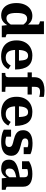

<svg xmlns="http://www.w3.org/2000/svg" viewBox="1296 -2104 820 3452"><g transform="rotate(90 1706.0 -378.0)"><path d="M594 -103Q594 -87 606.5 -81Q619 -75 643 -71L650 -69V0H442L429 -121L421 -115V-651Q421 -662 415.5 -667.5Q410 -673 399 -677Q388 -681 372 -685L363 -687V-758H594ZM268 -550Q314 -550 349.5 -533Q385 -516 412 -484Q439 -452 458 -405L456 -335Q432 -376 411 -402.5Q390 -429 367.5 -442.5Q345 -456 316 -456Q289 -456 269.5 -444Q250 -432 237.5 -409Q225 -386 219 -349.5Q213 -313 213 -264Q213 -217 218.5 -183Q224 -149 235 -127Q246 -105 264.5 -94.5Q283 -84 308 -84Q337 -84 360 -97Q383 -110 406 -140Q429 -170 456 -218L457 -146Q434 -96 406.5 -60.5Q379 -25 343 -7Q307 11 258 11Q187 11 137 -23Q87 -57 61 -118.5Q35 -180 35 -264Q35 -349 63.5 -413Q92 -477 144 -513.5Q196 -550 268 -550Z M877 -267Q877 -212 886 -174Q895 -136 912.5 -113.5Q930 -91 956.5 -81Q983 -71 1017 -71Q1053 -71 1079 -82.5Q1105 -94 1124 -114.5Q1143 -135 1158 -161L1224 -117Q1204 -77 1173 -48Q1142 -19 1098 -3.5Q1054 12 995 12Q906 12 841 -19.5Q776 -51 741 -113.5Q706 -176 706 -266Q706 -353 740 -417Q774 -481 835.5 -515.5Q897 -550 978 -550Q1042 -550 1089 -531Q1136 -512 1167 -473.5Q1198 -435 1213.5 -376.5Q1229 -318 1230 -239H834V-309H1091L1071 -281Q1070 -339 1064.5 -376.5Q1059 -414 1048.5 -435Q1038 -456 1021 -464.5Q1004 -473 981 -473Q956 -473 937 -462.5Q918 -452 904.5 -428.5Q891 -405 884 -365.5Q877 -326 877 -267Z M1282 -540H1679V-464H1282ZM1721 -756V-674Q1711 -677 1685.5 -682.5Q1660 -688 1628 -688Q1599 -688 1579.5 -679Q1560 -670 1550.5 -649Q1541 -628 1541 -592V-73Q1541 -70 1552.5 -68Q1564 -66 1581.5 -65Q1599 -64 1615 -64H1630V0H1291V-64H1308Q1338 -64 1353 -75.5Q1368 -87 1368 -117V-584Q1368 -654 1400 -694Q1432 -734 1485.5 -751Q1539 -768 1606 -768Q1646 -768 1678 -764Q1710 -760 1721 -756Z M1891 -267Q1891 -212 1900 -174Q1909 -136 1926.5 -113.5Q1944 -91 1970.5 -81Q1997 -71 2031 -71Q2067 -71 2093 -82.5Q2119 -94 2138 -114.5Q2157 -135 2172 -161L2238 -117Q2218 -77 2187 -48Q2156 -19 2112 -3.5Q2068 12 2009 12Q1920 12 1855 -19.5Q1790 -51 1755 -113.5Q1720 -176 1720 -266Q1720 -353 1754 -417Q1788 -481 1849.5 -515.5Q1911 -550 1992 -550Q2056 -550 2103 -531Q2150 -512 2181 -473.5Q2212 -435 2227.5 -376.5Q2243 -318 2244 -239H1848V-309H2105L2085 -281Q2084 -339 2078.5 -376.5Q2073 -414 2062.5 -435Q2052 -456 2035 -464.5Q2018 -473 1995 -473Q1970 -473 1951 -462.5Q1932 -452 1918.5 -428.5Q1905 -405 1898 -365.5Q1891 -326 1891 -267Z M2623 -135Q2623 -155 2613 -168Q2603 -181 2585.5 -189Q2568 -197 2546 -202.5Q2524 -208 2499 -214Q2467 -222 2435.5 -233Q2404 -244 2378 -262Q2352 -280 2336.5 -309Q2321 -338 2321 -383Q2321 -440 2349.5 -477.5Q2378 -515 2430 -534Q2482 -553 2552 -553Q2608 -553 2649 -546Q2690 -539 2715.5 -530Q2741 -521 2751 -515V-394H2627V-490Q2642 -491 2650 -487.5Q2658 -484 2661 -477.5Q2664 -471 2663.5 -463Q2663 -455 2661 -447Q2649 -457 2633 -463.5Q2617 -470 2597 -473.5Q2577 -477 2553 -477Q2510 -477 2489.5 -462.5Q2469 -448 2469 -419Q2469 -399 2478.5 -387Q2488 -375 2505.5 -367Q2523 -359 2546 -353Q2569 -347 2595 -341Q2628 -333 2661 -321.5Q2694 -310 2721 -291.5Q2748 -273 2764.5 -244Q2781 -215 2781 -172Q2781 -112 2753 -71.5Q2725 -31 2669 -10Q2613 11 2528 11Q2474 11 2431 3.5Q2388 -4 2357.5 -15Q2327 -26 2311 -36V-167H2437V-40Q2419 -46 2408.5 -55.5Q2398 -65 2394.5 -75Q2391 -85 2393.5 -91.5Q2396 -98 2403 -99Q2416 -90 2434.5 -82Q2453 -74 2477 -69.5Q2501 -65 2529 -65Q2562 -65 2582.5 -72.5Q2603 -80 2613 -95.5Q2623 -111 2623 -135Z M3181 -327V-263Q3139 -255 3109 -246.5Q3079 -238 3059.5 -226.5Q3040 -215 3029.5 -202Q3019 -189 3014.5 -173Q3010 -157 3010 -139Q3010 -113 3017.5 -97.5Q3025 -82 3039 -75Q3053 -68 3073 -68Q3093 -68 3111 -78Q3129 -88 3146.5 -109Q3164 -130 3180 -164L3189 -113Q3169 -71 3144.5 -43.5Q3120 -16 3088 -2.5Q3056 11 3014 11Q2960 11 2923.5 -4.5Q2887 -20 2868.5 -51.5Q2850 -83 2850 -131Q2850 -173 2868 -204Q2886 -235 2925 -257.5Q2964 -280 3027.5 -297Q3091 -314 3181 -327ZM3186 0 3175 -109 3167 -110V-399Q3167 -424 3161 -440Q3155 -456 3138.5 -463.5Q3122 -471 3091 -471Q3048 -471 3019.5 -459Q2991 -447 2979 -431Q2972 -437 2971.5 -445Q2971 -453 2976.5 -461Q2982 -469 2992.5 -474.5Q3003 -480 3020 -480V-364H2880V-490Q2896 -500 2926 -514.5Q2956 -529 3002 -539.5Q3048 -550 3108 -550Q3161 -550 3203.5 -540.5Q3246 -531 3276 -511Q3306 -491 3321.5 -459.5Q3337 -428 3337 -385V-103Q3337 -92 3342.5 -86Q3348 -80 3359 -77Q3370 -74 3386 -71L3392 -69V0Z"/></g></svg>

Font: Roboto Serif SemiCondensed
Style: Bold
Weight: 700
Width: 4
Designer: Greg Gazdowicz
Foundry: Commercial Type
Version: Version 1.007